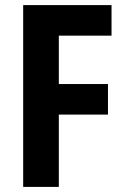

<svg xmlns="http://www.w3.org/2000/svg" viewBox="-20 -734 489 754"><path d="M211 0V-284H404V-404H211V-594H418V-714H71V0Z"/></svg>

Font: Noto Sans Hebrew Condensed
Style: Bold
Weight: 700
Width: 3
Designer: Monotype Design Team
Foundry: Monotype Imaging Inc.
Version: Version 2.004